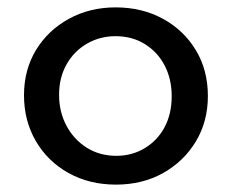

<svg xmlns="http://www.w3.org/2000/svg" viewBox="-20 -495 627 520"><path d="M294 5Q222 5 165.5 -26.5Q109 -58 77 -113Q45 -168 45 -237Q45 -306 77.5 -359.5Q110 -413 166.5 -444Q223 -475 293 -475Q365 -475 421.5 -444Q478 -413 510.5 -359Q543 -305 543 -235Q543 -166 510.5 -112Q478 -58 422 -26.5Q366 5 294 5ZM295 -73Q338 -73 372.5 -94Q407 -115 426 -151Q445 -187 445 -234Q445 -281 426 -317.5Q407 -354 372.5 -375.5Q338 -397 293 -397Q251 -397 216 -377Q181 -357 160.5 -321Q140 -285 140 -238Q140 -192 160 -154.5Q180 -117 215 -95Q250 -73 295 -73Z"/></svg>

Font: Ysabeau SC SemiBold
Style: Regular
Weight: 600
Designer: Christian Thalmann (Catharsis Fonts)
Version: Version 2.001;gftools[0.9.30]; featfreeze: smcp